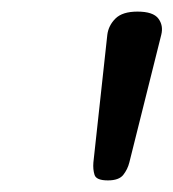

<svg xmlns="http://www.w3.org/2000/svg" viewBox="-20 -1011 299 331"><path d="M166 -700Q146 -700 143 -709.5Q140 -719 141 -731L165 -951Q167 -967 179 -979Q191 -991 217 -991Q244 -991 253 -979Q262 -967 258 -951L203 -731Q200 -719 192.5 -709.5Q185 -700 166 -700Z"/></svg>

Font: Playwrite DE VA
Style: Regular
Weight: 400
Designer: Veronika Burian, José Scaglione
Foundry: TypeTogether
Version: Version 1.002